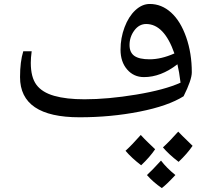

<svg xmlns="http://www.w3.org/2000/svg" viewBox="-20 -576 1042 959"><path d="M377 9.8Q80.1 9.8 80.1 -190.9Q80.1 -268.1 96.2 -319.8H138.2Q133.8 -287.1 133.8 -262.2Q133.8 -190.4 161.9 -152.6Q189.9 -114.7 250.5 -97.4Q311 -80.1 401.9 -80.1Q518.6 -80.1 660.4 -103.5Q802.2 -127 881.8 -163.1Q875 -218.8 866.2 -254.9Q783.7 -190.9 699.2 -190.9Q647.9 -190.9 615 -229Q582 -267.1 582 -328.1Q582 -386.2 602.1 -439.7Q622.1 -493.2 655.8 -524.7Q689.5 -556.2 728 -556.2Q787.1 -556.2 834.5 -513.4Q881.8 -470.7 909.9 -390.4Q938 -310.1 938 -214.8Q938 -177.2 897 -95.2Q819.3 -46.4 676.3 -18.3Q533.2 9.8 377 9.8ZM727.1 -279.8Q785.2 -279.8 851.1 -309.1Q799.8 -456.1 710 -456.1Q674.8 -456.1 650.9 -423.8Q627 -391.6 627 -351.1Q627 -314 651.1 -296.9Q675.3 -279.8 727.1 -279.8ZM754.9 169.4Q728 209 685.1 249.5Q637.7 213.4 606.9 177.2Q638.7 148.4 683.1 98.1Q702.6 119.6 720.2 136.2Q737.8 152.8 754.9 169.4ZM941.9 152.3Q915 191.9 872.1 232.4Q822.8 194.8 793.9 160.2Q827.6 129.4 870.1 81.5Q880.4 92.8 941.9 152.3ZM856 298.3Q809.1 348.6 788.1 363.3Q745.1 334 713.9 298.3Q737.8 276.9 784.2 226.1Q811.5 262.2 856 298.3Z"/></svg>

Font: Droid Arabic Naskh
Style: Regular
Weight: 400
Designer: Pascal Zoghbi
Foundry: Ascender Corporation
Version: Version 1.00